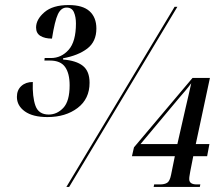

<svg xmlns="http://www.w3.org/2000/svg" viewBox="-20 -741 876 761"><path d="M168 -277Q110 -277 78.5 -299.5Q47 -322 47 -357Q47 -384 64.5 -400Q82 -416 110 -416Q108 -357 120.5 -322Q133 -287 173 -287Q206 -287 231 -313.5Q256 -340 256 -403Q256 -450 238 -475.5Q220 -501 178 -501H156L157 -511H182Q223 -511 252 -543.5Q281 -576 281 -648Q281 -674 273 -692.5Q265 -711 244 -711Q222 -711 209.5 -684.5Q197 -658 186 -588Q158 -588 140.5 -598.5Q123 -609 123 -632Q123 -664 156 -692.5Q189 -721 252 -721Q308 -721 335 -696.5Q362 -672 362 -628Q362 -576 326 -548.5Q290 -521 230 -510V-505Q282 -501 308.5 -480Q335 -459 335 -413Q335 -349 287.5 -313Q240 -277 168 -277ZM243 0 672 -714H683L254 0ZM589 0 591 -10H614Q632 -10 642.5 -16.5Q653 -23 658 -48L673 -122H503L511 -157L743 -432H812L756 -170H810L801 -122H746L734 -61Q733 -53 731.5 -46Q730 -39 730 -31Q730 -10 760 -10H774L772 0ZM537 -170H683L716 -315Q722 -339 727.5 -364.5Q733 -390 738 -411Q727 -396 715 -382Q703 -368 691 -354Z"/></svg>

Font: Noto Serif Display ExtraCondensed
Style: Bold Italic
Weight: 700
Width: 2
Italic angle: -12°
Designer: Monotype Design Team
Foundry: Monotype Imaging Inc.
Version: Version 2.009